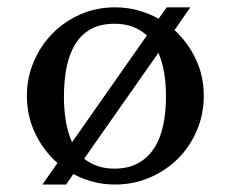

<svg xmlns="http://www.w3.org/2000/svg" viewBox="-20 -489 623 519"><path d="M290.5 -469.2Q322.8 -469.2 352.5 -461.2Q382.3 -453.1 408.7 -438.5L430.7 -469.2H494.6L451.7 -407.7Q488.3 -374 509.5 -328.6Q530.8 -283.2 530.8 -230Q530.8 -180.2 512.2 -136.5Q493.7 -92.8 461.2 -60.3Q428.7 -27.8 384.8 -9Q340.8 9.8 290.5 9.8Q259.8 9.8 231.7 2.4Q203.6 -4.9 178.2 -18.6L158.7 9.8H94.7L135.3 -48.3Q97.2 -82 75 -128.7Q52.7 -175.3 52.7 -230Q52.7 -279.3 71.5 -323Q90.3 -366.7 122.6 -399.2Q154.8 -431.6 198 -450.4Q241.2 -469.2 290.5 -469.2ZM289.6 -424.8Q251.5 -424.8 225.3 -410.2Q199.2 -395.5 183.1 -369.1Q167 -342.8 159.9 -306.6Q152.8 -270.5 152.8 -228Q152.8 -191.4 158.2 -160.4Q163.6 -129.4 174.8 -104.5L377 -393.1Q360.8 -408.2 339.1 -416.5Q317.4 -424.8 289.6 -424.8ZM428.7 -228Q428.7 -262.2 423.8 -291.7Q418.9 -321.3 408.2 -346.2L207.5 -60.1Q223.1 -47.4 243.2 -40.3Q263.2 -33.2 289.6 -33.2Q327.1 -33.2 353.5 -47.9Q379.9 -62.5 396.7 -88.6Q413.6 -114.7 421.1 -150.4Q428.7 -186 428.7 -228Z"/></svg>

Font: Federov2
Style: Regular
Weight: 400
Designer: Olexa M. Volochay | Cyreal.org
Foundry: Olexa M. Volochay | Cyreal.org
Version: Version 1.000